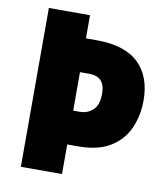

<svg xmlns="http://www.w3.org/2000/svg" viewBox="-81 -782 742 850"><g transform="rotate(10 290.0 -357.0)"><path d="M554 -383Q554 -317 529.5 -260Q505 -203 450 -168Q395 -133 302 -133H255V0H70V-714H255V-610H304Q429 -610 491.5 -551Q554 -492 554 -383ZM284 -285Q319 -285 343.5 -307.5Q368 -330 368 -382Q368 -458 297 -458H255V-285Z"/></g></svg>

Font: Noto Sans SemiCondensed Black
Style: Regular
Weight: 900
Width: 4
Designer: Monotype Design Team
Foundry: Monotype Imaging Inc.
Version: Version 2.013; ttfautohint (v1.8.4.7-5d5b)